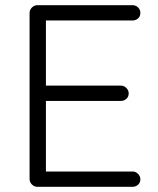

<svg xmlns="http://www.w3.org/2000/svg" viewBox="-20 -720 608 740"><path d="M124 -700H491Q503 -700 512 -691.5Q521 -683 521 -670Q521 -657 512 -649Q503 -641 491 -641H147L157 -658V-377L146 -390H446Q458 -390 467 -381Q476 -372 476 -360Q476 -347 467 -339Q458 -331 446 -331H148L157 -341V-53L152 -59H491Q503 -59 512 -50Q521 -41 521 -29Q521 -16 512 -8Q503 0 491 0H124Q112 0 103 -9Q94 -18 94 -30V-670Q94 -682 103 -691Q112 -700 124 -700Z"/></svg>

Font: Quicksand Light
Style: Regular
Weight: 400
Version: Version 3.004